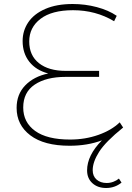

<svg xmlns="http://www.w3.org/2000/svg" viewBox="-20 -724 659 959"><path d="M574 168 587 188Q554 215 510 215Q468 215 441.5 191Q415 167 415 127Q415 52 489 -23Q417 4 328 4Q200 4 131.5 -48Q63 -100 63 -185Q63 -253 106 -297.5Q149 -342 221 -357Q160 -373 126.5 -415.5Q93 -458 93 -519Q93 -571 121.5 -613Q150 -655 206.5 -679.5Q263 -704 343 -704Q405 -704 463.5 -688.5Q522 -673 563 -645L550 -618Q458 -673 345 -673Q239 -673 182.5 -630Q126 -587 126 -517Q126 -447 174.5 -408.5Q223 -370 308 -370H475V-340H308Q211 -340 153.5 -301.5Q96 -263 96 -187Q96 -113 155.5 -70Q215 -27 330 -27Q406 -27 472 -50.5Q538 -74 578 -113L595 -87Q507 -16 475 34.5Q443 85 443 126Q443 156 462.5 173Q482 190 513 190Q530 190 546 184Q562 178 574 168Z"/></svg>

Font: Montserrat Alternates ExLight
Style: Regular
Weight: 275
Designer: Julieta Ulanovsky
Foundry: Julieta Ulanovsky
Version: Version 7.200